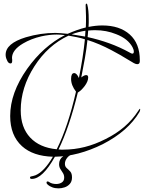

<svg xmlns="http://www.w3.org/2000/svg" viewBox="-20 -775 791 1056"><path d="M155 209Q145 209 145 202Q145 196 152.5 195Q160 194 175 189Q223 169 271 87Q162 84 101 29Q36 -30 36 -137Q36 -264 129 -396Q218 -521 337 -582Q309 -585 292 -585Q272 -585 250.5 -582.5Q229 -580 207 -575Q151 -562 107 -536Q46 -500 46 -456Q46 -451 47 -448V-440Q47 -426 38 -426Q25 -426 18 -445Q11 -459 11 -474Q11 -536 122 -570Q203 -594 285 -594Q298 -594 315 -592.5Q332 -591 352 -589Q377 -600 402 -609Q427 -618 452 -624Q453 -641 453 -656.5Q453 -672 453 -686Q453 -696 452 -716.5Q451 -737 451 -747Q451 -755 456 -755Q458 -755 460 -750Q468 -721 468 -669Q468 -659 468 -648.5Q468 -638 467 -627Q487 -631 506 -633Q525 -635 543 -635Q638 -635 693.5 -585.5Q749 -536 749 -444V-439Q749 -422 735 -422Q727 -422 716 -428Q670 -456 639.5 -473.5Q609 -491 593 -499Q559 -517 526 -531Q493 -545 461 -555Q456 -507 447 -455.5Q438 -404 427 -349Q443 -362 454 -362Q465 -362 465 -349Q465 -328 446 -302Q426 -276 408 -266Q385 -172 358.5 -93.5Q332 -15 302 47Q309 48 315.5 48Q322 48 329 48Q447 48 560 -10Q678 -68 740 -165Q748 -177 750 -177Q751 -176 751 -174Q751 -166 747 -159Q685 -54 545 18Q410 85 282 87Q214 209 155 209ZM708 -480Q716 -480 716 -491Q716 -502 709 -515Q684 -562 619 -587Q565 -609 503 -609Q493 -609 484 -608.5Q475 -608 465 -607L462 -571Q522 -558 580.5 -537Q639 -516 695 -485Q703 -480 708 -480ZM448 -574 450 -606Q410 -600 374 -586ZM292 46Q323 -16 349.5 -95.5Q376 -175 398 -271Q371 -306 371 -341Q371 -373 388 -373Q402 -373 414 -346Q437 -459 447 -559Q425 -566 402.5 -570.5Q380 -575 357 -579Q243 -526 169 -410Q94 -293 94 -168Q94 -74 146 -18.5Q198 37 292 46ZM302 261Q282 261 267 255Q252 249 244 242Q236 236 236 229Q236 223 242 223Q246 223 250 226Q258 232 268.5 234.5Q279 237 289 237Q307 237 320 228.5Q333 220 333 202Q333 187 326 176.5Q319 166 312 154.5Q305 143 305 128Q305 101 326 85.5Q347 70 363 70Q373 70 374 77Q361 78 349 93.5Q337 109 337 126Q337 141 347 149.5Q357 158 366.5 168.5Q376 179 376 201Q376 223 364 236.5Q352 250 335 255.5Q318 261 302 261Z"/></svg>

Font: Love Light
Style: Regular
Weight: 400
Designer: Robert E. Leuschke
Foundry: Robert E. Leuschke
Version: Version 1.010; ttfautohint (v1.8.3)